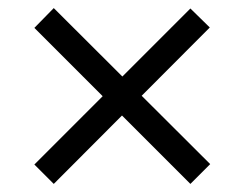

<svg xmlns="http://www.w3.org/2000/svg" viewBox="-20 -566 581 475"><path d="M451 -111 65 -497 113 -546 500 -160ZM499 -498 113 -111 65 -159 451 -545Z"/></svg>

Font: Source Serif 4 Medium
Style: Italic
Weight: 500
Italic angle: -12°
Designer: Frank Grießhammer
Foundry: Adobe Systems Incorporated
Version: Version 4.004;hotconv 1.0.116;makeotfexe 2.5.65601